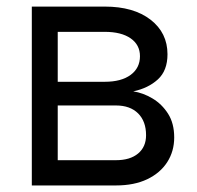

<svg xmlns="http://www.w3.org/2000/svg" viewBox="-20 -566 602 586"><path d="M77.1 0V-545.9H299.8Q387.7 -545.9 439.5 -505.9Q491.2 -465.8 491.2 -400.4Q491.2 -350.6 461.9 -323.7Q432.6 -296.9 386.7 -287.1Q416.5 -282.7 445.3 -265.6Q474.1 -248.5 492.9 -219Q511.7 -189.5 511.7 -146.5Q511.7 -104.5 490.5 -71.3Q469.2 -38.1 429.4 -19Q389.6 0 334 0ZM156.2 -77.1H334Q377 -77.1 401.4 -97.4Q425.8 -117.7 425.8 -153.3Q425.8 -195.8 401.4 -220Q377 -244.1 334 -244.1H156.2ZM156.2 -316.4H299.8Q350.1 -316.4 378.7 -337.4Q407.2 -358.4 407.2 -394.5Q407.2 -429.2 378.7 -449Q350.1 -468.8 299.8 -468.8H156.2Z"/></svg>

Font: GitLab Sans
Style: Regular
Weight: 400
Designer: Rasmus Andersson
Foundry: Modifications by GitLab B.V., manufactured by rsms
Version: Version 4.000;git-c8fb6b7